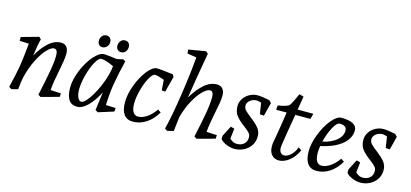

<svg xmlns="http://www.w3.org/2000/svg" viewBox="-65 -1241 3680 1721"><g transform="rotate(15 1775.0 -380.0)"><path d="M123 -397 126 -424 40 -428V-463L201 -508L220 -489Q212 -462 204.5 -419Q197 -376 191 -331Q227 -400 283.5 -454Q340 -508 404 -508Q440 -508 457 -485Q474 -462 474 -426Q474 -395 468.5 -358Q463 -321 451 -260Q438 -197 431.5 -156Q425 -115 422 -73L519 -68L516 -35L350 10L327 -5L334 -38Q360 -158 375 -242.5Q390 -327 390 -387Q390 -442 355 -442Q332 -442 294 -404Q256 -366 217.5 -291.5Q179 -217 154 -115Q145 -66 139 -5L80 10L56 -5Q88 -135 99.5 -205Q111 -275 123 -397Z M585 -140Q585 -213 620.5 -300.5Q656 -388 708 -448Q760 -508 804 -508Q816 -508 840.5 -505Q865 -502 887 -500L923 -495L980 -508L1002 -495Q970 -365 954.5 -272.5Q939 -180 936 -72L1027 -68L1024 -35L881 10L857 -5Q860 -24 869 -93L879 -174Q838 -92 787.5 -41Q737 10 688 10Q585 10 585 -140ZM713 -43Q741 -43 785 -106.5Q829 -170 864.5 -260Q900 -350 907 -424Q831 -461 790 -461Q765 -461 736 -408Q707 -355 687 -280Q667 -205 667 -146Q667 -101 680 -72Q693 -43 713 -43ZM897 -612Q897 -639 912.5 -657.5Q928 -676 952 -676Q974 -676 986.5 -662.5Q999 -649 999 -627Q999 -599 983 -581.5Q967 -564 944 -564Q924 -564 910.5 -577Q897 -590 897 -612ZM725 -612Q725 -639 740.5 -657.5Q756 -676 781 -676Q801 -676 814 -662.5Q827 -649 827 -627Q827 -600 810 -582Q793 -564 769 -564Q750 -564 738 -576.5Q726 -589 725 -612Z M1094 -141Q1094 -215 1126.5 -301.5Q1159 -388 1206.5 -448Q1254 -508 1294 -508Q1326 -508 1443 -493L1456 -472L1418 -326L1385 -328L1378 -425Q1340 -438 1322 -442.5Q1304 -447 1292 -447Q1269 -447 1241.5 -397.5Q1214 -348 1195 -277Q1176 -206 1176 -150Q1176 -100 1192.5 -73Q1209 -46 1238 -46Q1278 -46 1320 -74Q1362 -102 1398 -154L1427 -134Q1386 -64 1328 -27Q1270 10 1205 10Q1150 10 1122 -29Q1094 -68 1094 -141Z M1608 -694 1522 -707 1519 -743 1678 -770 1699 -752 1692 -712Q1651 -480 1628 -327Q1669 -399 1726.5 -453.5Q1784 -508 1851 -508Q1887 -508 1905 -484.5Q1923 -461 1923 -424Q1923 -393 1917 -356.5Q1911 -320 1898 -256Q1889 -211 1880.5 -161.5Q1872 -112 1869 -73L1966 -68L1964 -35L1798 10L1775 -5Q1803 -132 1820 -227Q1837 -322 1837 -386Q1837 -441 1803 -441Q1779 -441 1740.5 -405Q1702 -369 1663 -299.5Q1624 -230 1599 -137L1588 -44L1584 -5L1525 10L1502 -5Q1533 -126 1564 -332Q1595 -538 1608 -694Z M2016 -46 2017 -77 2067 -174 2102 -165 2091 -69Q2110 -53 2124 -46Q2138 -39 2159 -39Q2198 -39 2223.5 -61Q2249 -83 2249 -123Q2249 -147 2233 -164.5Q2217 -182 2181 -209Q2132 -245 2104.5 -279.5Q2077 -314 2077 -369Q2077 -406 2098 -438Q2119 -470 2154 -489Q2189 -508 2227 -508Q2251 -508 2280 -503.5Q2309 -499 2339 -493L2360 -471L2328 -346L2290 -349L2274 -452Q2264 -455 2252.5 -458Q2241 -461 2229 -461Q2197 -461 2171 -440.5Q2145 -420 2145 -391Q2145 -368 2162.5 -349Q2180 -330 2218 -301Q2268 -263 2295.5 -230Q2323 -197 2323 -151Q2323 -104 2299 -67.5Q2275 -31 2235 -10.5Q2195 10 2148 10Q2111 10 2071.5 -7Q2032 -24 2016 -46Z M2560 7Q2519 7 2493.5 -21Q2468 -49 2468 -102Q2468 -125 2472 -145L2479 -182Q2496 -277 2518 -426H2420L2424 -467Q2491 -477 2520 -493Q2530 -499 2544.5 -526Q2559 -553 2570.5 -579.5Q2582 -606 2585 -614L2627 -603L2606 -477H2752L2738 -426H2598L2587 -361Q2567 -246 2550 -133Q2548 -117 2548 -110Q2548 -80 2561 -64.5Q2574 -49 2595 -49Q2624 -49 2655 -77.5Q2686 -106 2703 -153L2732 -133Q2702 -66 2654 -29.5Q2606 7 2560 7Z M2798 -141Q2798 -215 2832 -302Q2866 -389 2915 -448.5Q2964 -508 3005 -508Q3075 -508 3112.5 -488Q3150 -468 3150 -430Q3150 -354 3080 -297Q3010 -240 2886 -214Q2880 -181 2880 -150Q2880 -100 2895.5 -73.5Q2911 -47 2941 -47Q2978 -47 3019.5 -74Q3061 -101 3098 -153L3128 -133Q3087 -63 3030.5 -26.5Q2974 10 2910 10Q2855 10 2826.5 -28.5Q2798 -67 2798 -141ZM3069 -404Q3069 -430 3053 -441.5Q3037 -453 3003 -453Q2977 -453 2945 -393.5Q2913 -334 2894 -257Q2974 -274 3021.5 -314Q3069 -354 3069 -404Z M3184 -46 3185 -77 3235 -174 3270 -165 3259 -69Q3278 -53 3292 -46Q3306 -39 3327 -39Q3366 -39 3391.5 -61Q3417 -83 3417 -123Q3417 -147 3401 -164.5Q3385 -182 3349 -209Q3300 -245 3272.5 -279.5Q3245 -314 3245 -369Q3245 -406 3266 -438Q3287 -470 3322 -489Q3357 -508 3395 -508Q3419 -508 3448 -503.5Q3477 -499 3507 -493L3528 -471L3496 -346L3458 -349L3442 -452Q3432 -455 3420.5 -458Q3409 -461 3397 -461Q3365 -461 3339 -440.5Q3313 -420 3313 -391Q3313 -368 3330.5 -349Q3348 -330 3386 -301Q3436 -263 3463.5 -230Q3491 -197 3491 -151Q3491 -104 3467 -67.5Q3443 -31 3403 -10.5Q3363 10 3316 10Q3279 10 3239.5 -7Q3200 -24 3184 -46Z"/></g></svg>

Font: Andada Pro
Style: Italic
Weight: 400
Italic angle: -7°
Designer: Carolina Giovagnoli
Foundry: Huerta Tipografica
Version: Version 3.005; ttfautohint (v1.8.4)